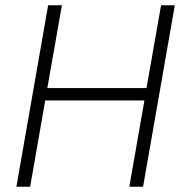

<svg xmlns="http://www.w3.org/2000/svg" viewBox="-20 -706 693 726"><path d="M42 0 162 -686H214L159 -373H534L589 -686H641L521 0H469L526 -326H151L94 0Z"/></svg>

Font: Archivo SemiCondensed Thin
Style: Italic
Weight: 250
Width: 4
Italic angle: -10°
Designer: Hector Gatti
Foundry: Omnibus-Type
Version: Version 2.001